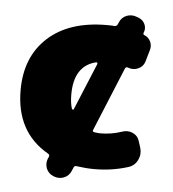

<svg xmlns="http://www.w3.org/2000/svg" viewBox="-48 -618 647 717"><g transform="rotate(5 275.5 -260.0)"><path d="M305 -382Q306 -384 304 -386.5Q302 -389 300 -388Q218 -368 218 -260Q218 -229 225 -207Q226 -205 228.5 -204.5Q231 -204 232 -206ZM470 -505Q486 -499 493.5 -483.5Q501 -468 496 -451L483 -406Q477 -387 458 -379Q439 -371 419 -379Q412 -381 409 -374L311 -136Q307 -129 317 -127Q331 -125 338 -125Q380 -125 418 -138Q439 -146 458.5 -137.5Q478 -129 484 -109L492 -84Q499 -60 488 -38Q477 -16 454 -9Q394 10 328 10Q297 10 262 5Q253 3 250 11L245 23Q237 43 218 50.5Q199 58 179 50Q159 42 151.5 23.5Q144 5 152 -15L155 -21Q158 -29 150 -33Q28 -103 28 -260Q28 -385 107.5 -457.5Q187 -530 328 -530Q347 -530 356 -529Q365 -529 368 -536L371 -543Q379 -563 398 -570.5Q417 -578 437 -570L445 -567Q461 -560 467.5 -544.5Q474 -529 467 -513Q465 -507 470 -505Z"/></g></svg>

Font: Rounded Mplus 1c Black
Style: Regular
Weight: 900
Version: Version 1.059.20150529